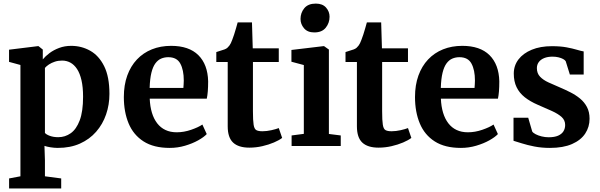

<svg xmlns="http://www.w3.org/2000/svg" viewBox="-20 -831 3414 1093"><path d="M31.8 242V184.8L96.3 172.6V-461.1L31.5 -478.8V-548.1L197 -568.5H199L223.6 -548.8V-492.9Q238.2 -510.9 261.8 -528.7Q285.5 -546.5 316.9 -558.2Q348.3 -570 385.5 -570Q443.9 -570 493.4 -542.2Q543 -514.4 573 -454.2Q603 -394 603 -296.5Q603 -235 583.9 -179.5Q564.9 -124.1 527.3 -81Q489.8 -38 435 -13.5Q380.3 11 308.5 11Q288.9 11 267.4 7.5Q245.8 4 233.1 -0.6L235.8 81.5V172.6L328.4 184.8V242ZM311.8 -50Q350.6 -50 382.7 -72.6Q414.7 -95.2 433.8 -145.8Q452.9 -196.3 452.9 -280.3Q452.9 -335.1 443.9 -374.1Q434.9 -413.2 418.6 -438.1Q402.2 -462.9 380.5 -474.6Q358.8 -486.2 333.4 -486.2Q311.4 -486.2 292.3 -479.9Q273.2 -473.6 258.6 -464Q244 -454.3 235.8 -444.4V-74.4Q242.9 -65.3 263.7 -57.6Q284.4 -50 311.8 -50Z M946.2 11Q855.1 11 797.3 -26Q739.5 -63 712.2 -128.4Q685 -193.8 685 -278.5Q685 -346.7 704.4 -400.7Q723.9 -454.7 759.5 -492.4Q795.1 -530.2 844.6 -550.1Q894.1 -570 954.2 -570Q1055.6 -570 1109.1 -517.1Q1162.5 -464.2 1164.9 -368.3Q1164.9 -335.8 1163 -311.7Q1161.1 -287.6 1157.1 -269.3H832.3Q834.2 -224.7 844.9 -189.3Q855.7 -153.8 875 -128.9Q894.2 -104 922 -91Q949.7 -77.9 986.1 -77.9Q1026.9 -77.9 1068.2 -92.2Q1109.4 -106.4 1132.1 -122L1156.9 -67.7Q1140.8 -50.4 1108.3 -32.2Q1075.8 -14 1033.5 -1.5Q991.3 11 946.2 11ZM831.9 -330.6H1023.9Q1024.7 -340.5 1025.4 -351.6Q1026.2 -362.7 1026.2 -372.8Q1026.2 -432.5 1006.5 -468.9Q986.9 -505.4 937.9 -505.4Q916 -505.4 897.4 -497.4Q878.8 -489.5 864.5 -470.2Q850.3 -451 841.9 -417Q833.5 -383 831.9 -330.6Z M1399.5 9.5Q1337.9 9.5 1307.1 -19.2Q1276.3 -47.9 1276.3 -112V-478.1H1211.4V-534.6Q1222.9 -538.8 1235.1 -542.3Q1247.3 -545.8 1257.6 -549.5Q1267.9 -553.3 1274.1 -558.7Q1280.7 -564.8 1285.4 -571Q1290.1 -577.2 1294.1 -585.3Q1298 -593.5 1302.1 -604.5Q1307.4 -617.3 1312.9 -634.8Q1318.4 -652.4 1323.8 -670.8Q1329.2 -689.1 1333 -703.6H1414.4L1418.8 -555.7H1567V-478.1H1419.9V-198.1Q1419.9 -145.1 1423.8 -120.9Q1427.6 -96.6 1439.3 -90.2Q1451 -83.8 1473.7 -83.8Q1498.4 -83.8 1524.8 -89.8Q1551.2 -95.7 1567 -101.9L1586.2 -45.9Q1569.2 -32.7 1539.5 -20Q1509.9 -7.3 1473.5 1.1Q1437.1 9.5 1399.5 9.5Z M1640 0V-59.9L1709.6 -69V-460.7L1639 -479.6V-546.6L1822.6 -568.5H1824.6L1852.3 -548.8V-68.4L1919.8 -59.9V0ZM1768.7 -646.4Q1730.6 -646.4 1710.7 -670.1Q1690.8 -693.7 1690.8 -723Q1690.8 -758.5 1712.5 -784.5Q1734.2 -810.5 1777.2 -810.5H1778.2Q1816.3 -810.5 1836.2 -787.8Q1856.1 -765.1 1856.1 -735.8Q1856.1 -700.3 1834.4 -673.3Q1812.7 -646.4 1769.7 -646.4Z M2135 9.5Q2073.4 9.5 2042.6 -19.2Q2011.8 -47.9 2011.8 -112V-478.1H1946.9V-534.6Q1958.4 -538.8 1970.6 -542.3Q1982.8 -545.8 1993.1 -549.5Q2003.4 -553.3 2009.6 -558.7Q2016.2 -564.8 2020.9 -571Q2025.6 -577.2 2029.6 -585.3Q2033.5 -593.5 2037.6 -604.5Q2042.9 -617.3 2048.4 -634.8Q2053.9 -652.4 2059.3 -670.8Q2064.7 -689.1 2068.5 -703.6H2149.9L2154.3 -555.7H2302.5V-478.1H2155.4V-198.1Q2155.4 -145.1 2159.3 -120.9Q2163.1 -96.6 2174.8 -90.2Q2186.5 -83.8 2209.2 -83.8Q2233.9 -83.8 2260.3 -89.8Q2286.7 -95.7 2302.5 -101.9L2321.7 -45.9Q2304.7 -32.7 2275 -20Q2245.4 -7.3 2209 1.1Q2172.6 9.5 2135 9.5Z M2603.7 11Q2512.6 11 2454.8 -26Q2397 -63 2369.8 -128.4Q2342.5 -193.8 2342.5 -278.5Q2342.5 -346.7 2361.9 -400.7Q2381.4 -454.7 2417 -492.4Q2452.6 -530.2 2502.1 -550.1Q2551.6 -570 2611.7 -570Q2713.1 -570 2766.6 -517.1Q2820 -464.2 2822.4 -368.3Q2822.4 -335.8 2820.5 -311.7Q2818.6 -287.6 2814.6 -269.3H2489.8Q2491.7 -224.7 2502.4 -189.3Q2513.2 -153.8 2532.5 -128.9Q2551.7 -104 2579.5 -91Q2607.2 -77.9 2643.6 -77.9Q2684.4 -77.9 2725.7 -92.2Q2766.9 -106.4 2789.6 -122L2814.4 -67.7Q2798.3 -50.4 2765.8 -32.2Q2733.3 -14 2691 -1.5Q2648.8 11 2603.7 11ZM2489.4 -330.6H2681.4Q2682.2 -340.5 2682.9 -351.6Q2683.7 -362.7 2683.7 -372.8Q2683.7 -432.5 2664 -468.9Q2644.4 -505.4 2595.4 -505.4Q2573.5 -505.4 2554.9 -497.4Q2536.3 -489.5 2522 -470.2Q2507.8 -451 2499.4 -417Q2491 -383 2489.4 -330.6Z M3110.5 11Q3063.3 11 3022.8 3.1Q2982.3 -4.8 2951.7 -14.6Q2921.1 -24.3 2903.3 -29.5V-160.7H2987L3009.8 -82.3Q3014.9 -74.4 3029.5 -66.8Q3044.1 -59.1 3063.8 -54.4Q3083.4 -49.6 3103.6 -49.6Q3136.3 -49.6 3157 -58.6Q3177.7 -67.7 3187.5 -83.5Q3197.3 -99.4 3197.3 -119.4Q3197.3 -146.7 3177.3 -164.9Q3157.2 -183 3122.3 -198.9Q3087.4 -214.8 3041.8 -234.3Q2997.9 -253.3 2967.2 -277.5Q2936.6 -301.8 2920.7 -334.8Q2904.8 -367.7 2904.8 -412.1Q2904.8 -457.6 2931.5 -492.7Q2958.3 -527.7 3007.1 -547.9Q3056 -568.1 3121.6 -568.1Q3170.2 -568.1 3205 -561.6Q3239.8 -555 3263.6 -547.9Q3287.5 -540.7 3302.7 -538.2V-406.7H3224L3200.5 -482.3Q3196.6 -489.1 3185.7 -495Q3174.8 -500.9 3159.4 -504.7Q3144 -508.5 3125.7 -508.5Q3098.4 -508.6 3078.2 -500.5Q3058 -492.3 3047.2 -477.7Q3036.3 -463.1 3036.3 -443.1Q3036.3 -413.2 3054.5 -394.3Q3072.6 -375.4 3102 -362Q3131.3 -348.7 3163.9 -334.8Q3195.8 -321.3 3226.7 -305.7Q3257.5 -290.1 3282.2 -269.8Q3306.8 -249.5 3321.5 -221.5Q3336.2 -193.6 3336.2 -155Q3336.2 -108.3 3311.5 -70.8Q3286.8 -33.2 3236.5 -11.1Q3186.3 11 3110.5 11Z"/></svg>

Font: Merriweather Light
Style: Regular
Weight: 300
Designer: Eben Sorkin
Foundry: Eben Sorkin
Version: Version 2.100